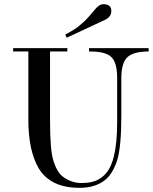

<svg xmlns="http://www.w3.org/2000/svg" viewBox="-20 -881 733 921"><path d="M116 -634H43V-650H303V-634H220V-308Q220 -168 234 -118Q251 -57 281 -34Q322 -3 372 -3Q422 -3 452 -20Q482 -37 499 -63.5Q516 -90 526 -130Q542 -195 542 -293V-507Q542 -580 514.5 -607Q487 -634 414 -634H407V-650H693V-634Q620 -634 591 -606.5Q562 -579 562 -507V-328Q562 -176 542 -112Q520 -45 482 -16Q435 20 363 20Q291 20 242.5 -3.5Q194 -27 166 -73Q116 -157 116 -308ZM434 -834Q456 -861 476 -861Q514 -861 514 -828Q514 -799 480 -784L300 -700L293 -715Q340 -740 359.5 -757Q379 -774 384.5 -778.5Q390 -783 400 -794.5Q410 -806 412 -808Q414 -810 424 -822Z"/></svg>

Font: Elsie
Style: Regular
Weight: 400
Designer: Alejandro Inler
Foundry: Alejandro Inler
Version: 1.002